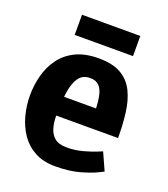

<svg xmlns="http://www.w3.org/2000/svg" viewBox="-126 -754 743 851"><g transform="rotate(20 246.0 -328.0)"><path d="M251.7 -508 245 -413Q210 -413 191.7 -386.7Q173.3 -360.3 166.7 -313.5Q160 -266.7 160 -205L20 -250Q20 -298 32.2 -344Q44.3 -390 71.2 -427Q98 -464 142.3 -486Q186.7 -508 251.7 -508ZM409.7 -127 446.7 -45Q446.7 -45 420.2 -32Q393.7 -19 345.7 -5.5Q297.7 8 231.7 8L251.7 -88Q291 -88 327.2 -98Q363.3 -108 386.5 -117.5Q409.7 -127 409.7 -127ZM20 -250 160 -205Q160 -175 167.2 -148.3Q174.3 -121.7 193.8 -104.8Q213.3 -88 251.7 -88L231.7 8Q175.3 8 135 -14Q94.7 -36 69.5 -73Q44.3 -110 32.2 -156Q20 -202 20 -250ZM90.7 -295H441.7L451.7 -205H90.7ZM251.7 -508Q318 -508 357.8 -484.5Q397.7 -461 417.8 -419.3Q438 -377.7 444.8 -322.7Q451.7 -267.7 451.7 -205H316.3Q316.3 -251 315.3 -288.8Q314.3 -326.7 308.3 -354.7Q302.3 -382.7 287.5 -397.8Q272.7 -413 245 -413ZM114.7 -664H389.7V-569H114.7Z"/></g></svg>

Font: Epunda Slab Light
Style: Regular
Weight: 300
Designer: Simon Atzbach
Foundry: typofactur
Version: Version 1.102